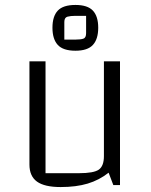

<svg xmlns="http://www.w3.org/2000/svg" viewBox="-20 -748 609 776"><path d="M465 -500V0H438L419 -50Q381 -20 334.5 -6Q288 8 225 8Q160 8 129.5 -14Q99 -36 99 -83V-500H164V-48H299Q359 -48 379.5 -62.5Q400 -77 400 -117V-500ZM285 -543Q235 -543 213.5 -566.5Q192 -590 192 -636Q192 -682 213.5 -705Q235 -728 285 -728Q334 -728 355.5 -705Q377 -682 377 -636Q377 -590 355.5 -566.5Q334 -543 285 -543ZM240 -588H286Q305 -588 316.5 -591.5Q328 -595 328 -614V-684H285Q265 -684 252.5 -680.5Q240 -677 240 -659Z"/></svg>

Font: Changa ExtraLight
Style: Regular
Weight: 250
Designer: Eduardo Rodriguez Tunni
Foundry: Eduardo Rodriguez Tunni
Version: Version 3.002; ttfautohint (v1.8.2)